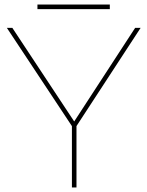

<svg xmlns="http://www.w3.org/2000/svg" viewBox="-20 -821 646 841"><path d="M10 -699H34L305 -289L572 -699H596L308 -258H302ZM295 -277H315V0H295ZM144 -801H461V-781H144Z"/></svg>

Font: Alexandria Thin
Style: Regular
Weight: 250
Designer: Mohamed Gaber
Foundry: Kief Type Foundry
Version: Version 5.100